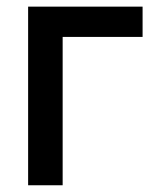

<svg xmlns="http://www.w3.org/2000/svg" viewBox="-20 -550 477 570"><path d="M403.3 -440.4H166V0H63.5V-530.3H403.3Z"/></svg>

Font: WEMIX Pretendard Medium
Style: Regular
Weight: 500
Designer: Base glyphs from Inter by Rasmus Andersson; Hangeul glyphs from Noto Sans CJK(Source Han Sans) by Jang Soo-young and Kan
Foundry: Kil Hyung-jin
Version: Version 1.000